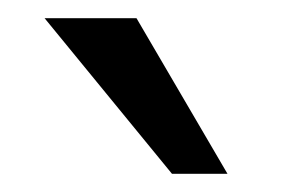

<svg xmlns="http://www.w3.org/2000/svg" viewBox="-20 -791 326 211"><path d="M230 -600 130 -771H29L169 -600Z"/></svg>

Font: Perun
Style: Regular
Weight: 400
Foundry: Copyright (c) Stefan Peev, Context Ltd, 2016
Version: Version 1.089